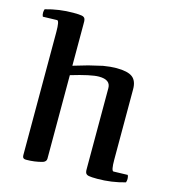

<svg xmlns="http://www.w3.org/2000/svg" viewBox="-120 -802 811 904"><g transform="rotate(15 285.0 -350.0)"><path d="M575 -23Q575 -35 571 -42L502 -40Q491 -40 491 -95V-438Q491 -479 468 -496.5Q445 -514 390 -514Q362 -514 326 -508L258 -492L186 -471V-670Q187 -691 183.5 -699.5Q180 -708 168 -710.5Q156 -713 126 -713Q57 -713 -9 -694Q-12 -685 -12 -677Q-12 -665 -8 -658L61 -660Q72 -660 72 -605V-4Q72 13 89 13Q132 13 170 2Q186 -4 186 -18V-425Q282 -454 321 -454Q377 -454 377 -413V-30Q376 -9 379.5 -0.5Q383 8 395 10.5Q407 13 437 13Q506 13 572 -6Q575 -15 575 -23Z"/></g></svg>

Font: Federant
Style: Regular
Weight: 400
Designer: Olexa M. Volochay, Alexei Vanyashin, Otto Ludwig Naegele
Foundry: Cyreal (www.cyreal.org)
Version: Version 1.011; ttfautohint (v1.4.1)